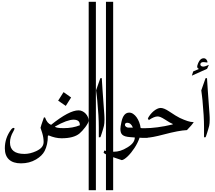

<svg xmlns="http://www.w3.org/2000/svg" viewBox="-20 -1529 2401 2149"><path d="M775.9 -438 716.3 -343.8 630.9 -402.3 691.4 -498ZM972.2 -178.7Q972.2 -166.5 961.4 -147Q950.7 -127.4 935.1 -106.4Q919.4 -85.4 901.6 -65.9Q883.8 -46.4 869.6 -34.7Q804.7 18.6 668.9 18.6Q600.1 18.6 523.9 -13.7Q519.5 -12.7 515.6 -6.8Q515.6 89.8 479.5 161.1Q451.2 215.3 383.8 255.4Q345.7 277.8 303.7 288.6Q261.7 299.3 214.8 299.3Q126.5 299.3 80.3 256.1Q34.2 212.9 34.2 130.9Q34.2 73.2 51.5 21.5Q68.8 -30.3 102.5 -76.2Q118.2 -97.7 132.8 -97.7Q136.2 -97.7 139.2 -95.7Q142.1 -93.8 142.1 -89.4Q142.1 -80.1 128.9 -57.6Q91.8 5.9 91.8 65.4Q91.8 193.8 253.4 193.8Q316.4 193.8 383.8 163.1Q429.2 142.1 448.7 116.9Q468.3 91.8 468.3 59.6Q468.3 11.7 452.1 -42Q449.7 -49.3 445.1 -63.2Q440.4 -77.1 433.6 -98.1Q433.6 -107.4 471.2 -213.4Q476.6 -215.3 480.5 -215.3Q483.9 -215.3 484.4 -213.4Q507.3 -148.4 551.8 -131.8Q753.4 -293.9 858.9 -293.9Q882.3 -293.9 902.8 -283.7Q923.3 -273.4 938.7 -257.1Q954.1 -240.7 963.1 -220.2Q972.2 -199.7 972.2 -178.7ZM873.5 -127V-132.3Q873.5 -189.5 802.7 -189.5Q768.6 -189.5 717 -170.9Q665.5 -152.3 593.3 -111.3Q597.7 -107.9 605 -104.7Q612.3 -101.6 624 -99.4Q635.7 -97.2 652.6 -95.9Q669.4 -94.7 692.9 -94.7Q793.5 -94.7 873.5 -127Z M1053.2 600.1H972.7V-1508.8H1053.2Z M1147.5 -247.6Q1148.4 -231.9 1148.9 -218.3Q1149.4 -204.6 1149.4 -191.9Q1149.4 -146.5 1143.6 -121.1Q1140.1 -106.4 1133.8 -85Q1127.4 -63.5 1121.1 -43.5Q1114.7 -23.4 1109.6 -8.8Q1104.5 5.9 1103.5 6.8Q1098.6 7.8 1085.9 7.8V-102.1Q1085.9 -166.5 1081.5 -241Q1077.1 -315.4 1068.8 -403.8Q1066.9 -424.3 1063.5 -452.4Q1060.1 -480.5 1055.2 -517.6Q1059.1 -528.3 1070.8 -562.3Q1082.5 -596.2 1103 -653.8L1119.1 -654.3L1128.4 -511.2Q1134.8 -435.1 1147.5 -247.6Z M1246.6 600.1H1166V-1508.8H1246.6Z M1632.8 13.7Q1626.5 14.2 1620.6 14.2Q1614.7 14.2 1609.4 14.2H1589.4Q1549.3 14.2 1542.5 11.7Q1532.7 40.5 1518.1 69.8Q1503.4 99.1 1485.6 126.5Q1467.8 153.8 1448.2 178Q1428.7 202.1 1409.7 220.5Q1390.6 238.8 1373.5 250.2Q1356.4 261.7 1343.3 263.2Q1292 246.1 1256.3 233.9Q1220.7 221.7 1197 212.2Q1173.3 202.6 1159.9 195.3Q1146.5 188 1139.6 180.7L1147 155.8Q1192.9 169.4 1252.9 169.4Q1289.6 169.4 1326.7 158.2Q1363.8 147 1407.2 120.1Q1450.2 93.8 1469.5 66.4Q1488.8 39.1 1488.8 9.8L1437 5.9Q1405.3 3.4 1384 -2.7Q1362.8 -8.8 1350.3 -19.8Q1337.9 -30.8 1332.8 -47.1Q1327.6 -63.5 1327.6 -86.4Q1327.6 -109.4 1339.4 -165Q1361.3 -268.6 1426.3 -268.6Q1449.2 -268.6 1470.5 -254.4Q1491.7 -240.2 1508.8 -216.3Q1525.9 -192.4 1537.8 -161.4Q1549.8 -130.4 1554.2 -96.2Q1561.5 -93.8 1593.3 -93.8H1611.3Q1616.2 -93.8 1621.6 -93.8Q1627 -93.8 1632.8 -94.2ZM1467.3 -100.6Q1457 -127 1441.2 -140.9Q1425.3 -154.8 1403.3 -154.8Q1392.1 -154.8 1385.3 -148.9Q1378.4 -143.1 1378.4 -131.3Q1378.4 -125 1381.8 -119.4Q1385.3 -113.8 1390.9 -109.6Q1396.5 -105.5 1403.1 -103Q1409.7 -100.6 1415.5 -100.6Z M2148.9 -163.1Q2138.2 -146 2119.1 -123.3Q2100.1 -100.6 2072.3 -72.8Q2026.9 -70.8 1962.4 -58.6Q1897.9 -46.4 1813 -23.9Q1675.3 12.7 1615.2 12.7H1600.1V-94.2H1606Q1664.1 -94.2 1742.4 -104.2Q1820.8 -114.3 1913.1 -136.2V-142.1Q1888.7 -150.4 1830.1 -189Q1812 -200.7 1798.8 -207.8Q1785.6 -214.8 1775.4 -219Q1765.1 -223.1 1757.3 -224.4Q1749.5 -225.6 1742.7 -225.6Q1706.1 -225.6 1644 -184.1Q1644 -191.4 1634.8 -203.6Q1646.5 -226.6 1663.3 -247.8Q1680.2 -269 1699.7 -285.2Q1719.2 -301.3 1739.5 -311Q1759.8 -320.8 1778.3 -320.8Q1814.9 -320.8 1872.1 -282.7Q1955.6 -226.6 1991.7 -209.5Q2091.8 -162.6 2138.7 -162.6H2144Q2147.5 -162.6 2148.9 -163.1Z M2317.9 -803.2 2297.9 -758.8 2127.4 -682.1 2142.6 -729.5 2207 -757.3Q2187 -765.6 2187 -783.2Q2187 -795.4 2198.2 -823.2Q2220.2 -877 2261.2 -877Q2270 -877 2277.6 -872.8Q2285.2 -868.7 2290.5 -862.1Q2295.9 -855.5 2299.1 -847.9Q2302.2 -840.3 2302.2 -833.5Q2302.2 -829.6 2299.3 -829.6Q2296.4 -829.6 2290.3 -830.3Q2284.2 -831.1 2277.8 -831.8Q2271.5 -832.5 2265.4 -833.3Q2259.3 -834 2256.3 -834Q2240.7 -834 2231.4 -827.1Q2222.2 -820.3 2222.2 -806.6Q2222.2 -798.8 2230.5 -791.3Q2238.8 -783.7 2254.9 -783.7Q2275.4 -783.7 2317.9 -803.2ZM2325.2 -247.6Q2326.2 -231.9 2326.7 -218.3Q2327.1 -204.6 2327.1 -191.9Q2327.1 -146.5 2321.3 -121.1Q2317.9 -106.4 2311.5 -85Q2305.2 -63.5 2298.8 -43.5Q2292.5 -23.4 2287.4 -8.8Q2282.2 5.9 2281.2 6.8Q2276.4 7.8 2263.7 7.8V-102.1Q2263.7 -166.5 2259.3 -241Q2254.9 -315.4 2246.6 -403.8Q2244.6 -424.3 2241.2 -452.4Q2237.8 -480.5 2232.9 -517.6Q2236.8 -528.3 2248.5 -562.3Q2260.3 -596.2 2280.8 -653.8L2296.9 -654.3L2306.2 -511.2Q2312.5 -435.1 2325.2 -247.6Z"/></svg>

Font: SakalBharati
Style: Regular
Weight: 400
Designer: CDAC GIST
Foundry: CDAC
Version: 13.02